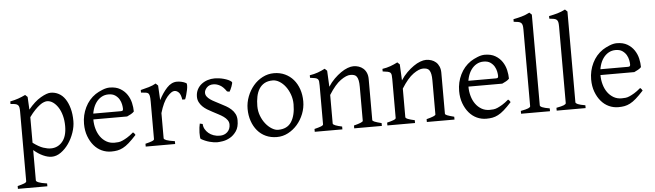

<svg xmlns="http://www.w3.org/2000/svg" viewBox="-56 -988 4955 1453"><g transform="rotate(-5 2422.0 -261.5)"><path d="M490.2 -240.2Q490.2 -198.2 474.6 -152.8Q459 -107.4 433.1 -70.3Q407.2 -33.2 373.5 -9.3Q339.8 14.6 303.7 14.6Q274.4 14.6 238.8 -1.5Q203.1 -17.6 168 -47.9V182.6Q168 190.4 186.5 198.2Q205.1 206.1 251 212.9V234.4H27.3V212.9Q59.6 205.1 77.1 198.2Q94.7 191.4 94.7 182.6V-346.7Q94.7 -364.3 92.8 -376.5Q90.8 -388.7 84 -396Q77.1 -403.3 63.5 -406.2Q49.8 -409.2 27.3 -410.2V-429.7Q61.5 -436.5 88.4 -445.8Q115.2 -455.1 143.6 -468.8L161.1 -452.1L166 -355.5Q213.9 -414.1 261.2 -441.4Q308.6 -468.8 336.9 -468.8Q370.1 -468.8 398.4 -453.6Q426.8 -438.5 446.8 -408.7Q466.8 -378.9 478.5 -336.4Q490.2 -293.9 490.2 -240.2ZM424.8 -208Q424.8 -251 415 -287.6Q405.3 -324.2 388.2 -350.6Q371.1 -377 349.6 -392.1Q328.1 -407.2 303.7 -407.2Q294.9 -407.2 280.8 -402.3Q266.6 -397.5 249 -384.3Q231.4 -371.1 210.9 -350.1Q190.4 -329.1 168 -297.9V-103.5Q212.9 -70.3 245.1 -59.6Q277.3 -48.8 302.7 -48.8Q355.5 -48.8 390.1 -89.4Q424.8 -129.9 424.8 -208Z M952.1 -272.5Q943.4 -262.7 928.7 -254.4Q914.1 -246.1 898.4 -239.3H618.2L619.1 -283.2H853.5Q864.3 -283.2 868.2 -286.6Q872.1 -290 872.1 -300.8Q872.1 -313.5 868.2 -333.5Q864.3 -353.5 853.5 -372.1Q842.8 -390.6 823.2 -404.3Q803.7 -418 771.5 -418Q742.2 -418 718.3 -404.3Q694.3 -390.6 677.2 -366.7Q660.2 -342.8 650.9 -310.1Q641.6 -277.3 641.6 -238.3Q641.6 -201.2 651.4 -167Q661.1 -132.8 679.7 -106.9Q698.2 -81.1 725.1 -65.4Q752 -49.8 786.1 -49.8Q800.8 -49.8 815.4 -51.3Q830.1 -52.7 846.7 -60.1Q863.3 -67.4 883.8 -79.6Q904.3 -91.8 931.6 -115.2Q937.5 -112.3 942.4 -105.5Q947.3 -98.6 949.2 -94.7Q916 -58.6 891.6 -37.1Q867.2 -15.6 845.2 -4.4Q823.2 6.8 802.2 10.7Q781.2 14.6 755.9 14.6Q717.8 14.6 684.1 -1Q650.4 -16.6 625 -46.4Q599.6 -76.2 584 -118.2Q568.4 -160.2 568.4 -211.9Q568.4 -278.3 596.7 -336.4Q625 -394.5 676.8 -429.7Q699.2 -444.3 729.5 -456.5Q759.8 -468.8 785.2 -468.8Q833 -468.8 865.2 -449.7Q897.5 -430.7 917 -401.4Q936.5 -372.1 944.3 -337.9Q952.1 -303.7 952.1 -272.5Z M1367.2 -451.2Q1371.1 -448.2 1371.1 -433.6Q1371.1 -418.9 1367.2 -400.4Q1363.3 -381.8 1357.9 -362.3Q1352.5 -342.8 1346.7 -330.1H1325.2Q1319.3 -370.1 1304.2 -385.3Q1289.1 -400.4 1271.5 -400.4Q1249 -400.4 1216.3 -362.8Q1183.6 -325.2 1159.2 -242.2V-50.8Q1159.2 -43 1177.7 -35.6Q1196.3 -28.3 1242.2 -21.5V0H1018.6V-21.5Q1050.8 -29.3 1068.4 -36.1Q1085.9 -43 1085.9 -50.8V-335Q1085.9 -367.2 1083 -379.4Q1080.1 -391.6 1075.2 -397.5Q1068.4 -404.3 1056.6 -406.2Q1044.9 -408.2 1018.6 -410.2V-429.7Q1050.8 -437.5 1081.1 -446.3Q1111.3 -455.1 1134.8 -468.8L1152.3 -452.1L1158.2 -340.8Q1185.5 -394.5 1220.2 -431.6Q1254.9 -468.8 1296.9 -468.8Q1312.5 -468.8 1331.1 -464.8Q1349.6 -460.9 1367.2 -451.2Z M1728.5 -137.7Q1728.5 -85.9 1707.5 -55.7Q1686.5 -25.4 1658.7 -9.8Q1630.9 5.9 1603 10.3Q1575.2 14.6 1560.5 14.6Q1537.1 14.6 1503.9 5.9Q1470.7 -2.9 1438.5 -21.5Q1435.5 -22.5 1434.1 -36.6Q1432.6 -50.8 1433.1 -69.8Q1433.6 -88.9 1436 -107.9Q1438.5 -127 1441.4 -137.7L1462.9 -132.8Q1463.9 -111.3 1473.6 -93.8Q1483.4 -76.2 1499.5 -62.5Q1515.6 -48.8 1537.6 -41Q1559.6 -33.2 1585 -33.2Q1620.1 -33.2 1642.6 -54.7Q1665 -76.2 1665 -111.3Q1665 -129.9 1654.3 -145Q1643.6 -160.2 1626.5 -172.4Q1609.4 -184.6 1587.4 -195.8Q1565.4 -207 1543.9 -218.8Q1524.4 -228.5 1504.9 -240.7Q1485.4 -252.9 1470.7 -267.6Q1456.1 -282.2 1446.8 -300.8Q1437.5 -319.3 1437.5 -341.8Q1437.5 -372.1 1449.7 -396Q1461.9 -419.9 1482.4 -436Q1502.9 -452.1 1528.8 -460.4Q1554.7 -468.8 1583 -468.8Q1597.7 -468.8 1616.2 -466.3Q1634.8 -463.9 1652.3 -459Q1669.9 -454.1 1685.5 -447.3Q1701.2 -440.4 1710.9 -430.7Q1713.9 -427.7 1711.4 -418Q1709 -408.2 1704.6 -396Q1700.2 -383.8 1694.8 -373Q1689.5 -362.3 1686.5 -358.4L1668 -362.3Q1644.5 -397.5 1619.1 -411.1Q1593.8 -424.8 1569.3 -424.8Q1537.1 -424.8 1519 -405.3Q1501 -385.7 1501 -366.2Q1501 -350.6 1510.3 -337.9Q1519.5 -325.2 1534.7 -314.5Q1549.8 -303.7 1569.3 -293.9Q1588.9 -284.2 1608.4 -273.4Q1629.9 -262.7 1651.4 -250.5Q1672.9 -238.3 1690.4 -222.2Q1708 -206.1 1718.3 -185.5Q1728.5 -165 1728.5 -137.7Z M2236.3 -237.3Q2236.3 -188.5 2218.3 -142.6Q2200.2 -96.7 2169.9 -62Q2139.6 -27.3 2099.6 -6.3Q2059.6 14.6 2014.6 14.6Q1968.8 14.6 1931.2 -2.4Q1893.6 -19.5 1867.2 -50.8Q1840.8 -82 1826.2 -124.5Q1811.5 -167 1811.5 -216.8Q1811.5 -264.6 1829.1 -310.5Q1846.7 -356.4 1876.5 -391.6Q1906.2 -426.8 1946.8 -447.8Q1987.3 -468.8 2033.2 -468.8Q2079.1 -468.8 2116.7 -451.2Q2154.3 -433.6 2180.7 -402.8Q2207 -372.1 2221.7 -329.6Q2236.3 -287.1 2236.3 -237.3ZM2161.1 -221.7Q2161.1 -260.7 2148.4 -295.9Q2135.7 -331.1 2115.7 -357.4Q2095.7 -383.8 2070.3 -399.4Q2044.9 -415 2019.5 -415Q1982.4 -415 1957 -400.9Q1931.6 -386.7 1916 -361.8Q1900.4 -336.9 1893.6 -303.2Q1886.7 -269.5 1886.7 -231.4Q1886.7 -192.4 1899.9 -157.7Q1913.1 -123 1934.1 -96.7Q1955.1 -70.3 1980.5 -54.7Q2005.9 -39.1 2028.3 -39.1Q2097.7 -39.1 2129.4 -88.4Q2161.1 -137.7 2161.1 -221.7Z M2602.5 0V-21.5Q2671.9 -39.1 2671.9 -50.8V-308.6Q2671.9 -338.9 2668 -357.4Q2664.1 -376 2656.7 -386.7Q2649.4 -397.5 2637.2 -401.4Q2625 -405.3 2608.4 -405.3Q2578.1 -405.3 2534.7 -374.5Q2491.2 -343.8 2443.4 -267.6V-50.8Q2443.4 -43 2461.9 -35.6Q2480.5 -28.3 2512.7 -21.5V0H2302.7V-21.5Q2335 -29.3 2352.5 -36.1Q2370.1 -43 2370.1 -50.8V-346.7Q2370.1 -365.2 2368.7 -377Q2367.2 -388.7 2360.8 -395Q2354.5 -401.4 2340.8 -404.3Q2327.1 -407.2 2302.7 -410.2V-429.7Q2335.9 -434.6 2364.3 -444.8Q2392.6 -455.1 2418.9 -468.8L2436.5 -452.1L2442.4 -330.1Q2463.9 -363.3 2489.7 -388.7Q2515.6 -414.1 2541.5 -432.1Q2567.4 -450.2 2592.3 -459.5Q2617.2 -468.8 2636.7 -468.8Q2658.2 -468.8 2677.2 -462.4Q2696.3 -456.1 2711.4 -442.9Q2726.6 -429.7 2735.4 -409.2Q2744.1 -388.7 2744.1 -362.3V-50.8Q2744.1 -43.9 2759.3 -37.6Q2774.4 -31.2 2812.5 -21.5V0Z M3154.3 0V-21.5Q3223.6 -39.1 3223.6 -50.8V-308.6Q3223.6 -338.9 3219.7 -357.4Q3215.8 -376 3208.5 -386.7Q3201.2 -397.5 3189 -401.4Q3176.8 -405.3 3160.2 -405.3Q3129.9 -405.3 3086.4 -374.5Q3043 -343.8 2995.1 -267.6V-50.8Q2995.1 -43 3013.7 -35.6Q3032.2 -28.3 3064.5 -21.5V0H2854.5V-21.5Q2886.7 -29.3 2904.3 -36.1Q2921.9 -43 2921.9 -50.8V-346.7Q2921.9 -365.2 2920.4 -377Q2918.9 -388.7 2912.6 -395Q2906.2 -401.4 2892.6 -404.3Q2878.9 -407.2 2854.5 -410.2V-429.7Q2887.7 -434.6 2916 -444.8Q2944.3 -455.1 2970.7 -468.8L2988.3 -452.1L2994.1 -330.1Q3015.6 -363.3 3041.5 -388.7Q3067.4 -414.1 3093.3 -432.1Q3119.1 -450.2 3144 -459.5Q3168.9 -468.8 3188.5 -468.8Q3210 -468.8 3229 -462.4Q3248 -456.1 3263.2 -442.9Q3278.3 -429.7 3287.1 -409.2Q3295.9 -388.7 3295.9 -362.3V-50.8Q3295.9 -43.9 3311 -37.6Q3326.2 -31.2 3364.3 -21.5V0Z M3801.8 -272.5Q3793 -262.7 3778.3 -254.4Q3763.7 -246.1 3748 -239.3H3467.8L3468.8 -283.2H3703.1Q3713.9 -283.2 3717.8 -286.6Q3721.7 -290 3721.7 -300.8Q3721.7 -313.5 3717.8 -333.5Q3713.9 -353.5 3703.1 -372.1Q3692.4 -390.6 3672.9 -404.3Q3653.3 -418 3621.1 -418Q3591.8 -418 3567.9 -404.3Q3543.9 -390.6 3526.9 -366.7Q3509.8 -342.8 3500.5 -310.1Q3491.2 -277.3 3491.2 -238.3Q3491.2 -201.2 3501 -167Q3510.7 -132.8 3529.3 -106.9Q3547.9 -81.1 3574.7 -65.4Q3601.6 -49.8 3635.7 -49.8Q3650.4 -49.8 3665 -51.3Q3679.7 -52.7 3696.3 -60.1Q3712.9 -67.4 3733.4 -79.6Q3753.9 -91.8 3781.2 -115.2Q3787.1 -112.3 3792 -105.5Q3796.9 -98.6 3798.8 -94.7Q3765.6 -58.6 3741.2 -37.1Q3716.8 -15.6 3694.8 -4.4Q3672.9 6.8 3651.9 10.7Q3630.9 14.6 3605.5 14.6Q3567.4 14.6 3533.7 -1Q3500 -16.6 3474.6 -46.4Q3449.2 -76.2 3433.6 -118.2Q3418 -160.2 3418 -211.9Q3418 -278.3 3446.3 -336.4Q3474.6 -394.5 3526.4 -429.7Q3548.8 -444.3 3579.1 -456.5Q3609.4 -468.8 3634.8 -468.8Q3682.6 -468.8 3714.8 -449.7Q3747.1 -430.7 3766.6 -401.4Q3786.1 -372.1 3793.9 -337.9Q3801.8 -303.7 3801.8 -272.5Z M3870.1 0V-21.5Q3912.1 -29.3 3927.7 -36.1Q3943.4 -43 3943.4 -50.8V-632.8Q3943.4 -655.3 3940.4 -667Q3937.5 -678.7 3929.7 -685.1Q3921.9 -691.4 3908.7 -693.8Q3895.5 -696.3 3875 -698.2V-717.8Q3910.2 -724.6 3939.5 -732.9Q3968.8 -741.2 3999 -756.8L4016.6 -740.2V-50.8Q4016.6 -43 4033.2 -35.6Q4049.8 -28.3 4089.8 -21.5V0Z M4140.6 0V-21.5Q4182.6 -29.3 4198.2 -36.1Q4213.9 -43 4213.9 -50.8V-632.8Q4213.9 -655.3 4210.9 -667Q4208 -678.7 4200.2 -685.1Q4192.4 -691.4 4179.2 -693.8Q4166 -696.3 4145.5 -698.2V-717.8Q4180.7 -724.6 4210 -732.9Q4239.3 -741.2 4269.5 -756.8L4287.1 -740.2V-50.8Q4287.1 -43 4303.7 -35.6Q4320.3 -28.3 4360.4 -21.5V0Z M4804.7 -272.5Q4795.9 -262.7 4781.2 -254.4Q4766.6 -246.1 4751 -239.3H4470.7L4471.7 -283.2H4706.1Q4716.8 -283.2 4720.7 -286.6Q4724.6 -290 4724.6 -300.8Q4724.6 -313.5 4720.7 -333.5Q4716.8 -353.5 4706.1 -372.1Q4695.3 -390.6 4675.8 -404.3Q4656.2 -418 4624 -418Q4594.7 -418 4570.8 -404.3Q4546.9 -390.6 4529.8 -366.7Q4512.7 -342.8 4503.4 -310.1Q4494.1 -277.3 4494.1 -238.3Q4494.1 -201.2 4503.9 -167Q4513.7 -132.8 4532.2 -106.9Q4550.8 -81.1 4577.6 -65.4Q4604.5 -49.8 4638.7 -49.8Q4653.3 -49.8 4668 -51.3Q4682.6 -52.7 4699.2 -60.1Q4715.8 -67.4 4736.3 -79.6Q4756.8 -91.8 4784.2 -115.2Q4790 -112.3 4794.9 -105.5Q4799.8 -98.6 4801.8 -94.7Q4768.6 -58.6 4744.1 -37.1Q4719.7 -15.6 4697.8 -4.4Q4675.8 6.8 4654.8 10.7Q4633.8 14.6 4608.4 14.6Q4570.3 14.6 4536.6 -1Q4502.9 -16.6 4477.5 -46.4Q4452.1 -76.2 4436.5 -118.2Q4420.9 -160.2 4420.9 -211.9Q4420.9 -278.3 4449.2 -336.4Q4477.5 -394.5 4529.3 -429.7Q4551.8 -444.3 4582 -456.5Q4612.3 -468.8 4637.7 -468.8Q4685.5 -468.8 4717.8 -449.7Q4750 -430.7 4769.5 -401.4Q4789.1 -372.1 4796.9 -337.9Q4804.7 -303.7 4804.7 -272.5Z"/></g></svg>

Font: Podda
Style: Regular
Weight: 400
Designer: Md. Tanbin Islam Siyam
Foundry: Tanbin Islam Siyam
Version: Version 0.258